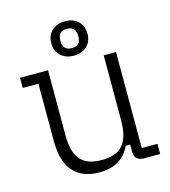

<svg xmlns="http://www.w3.org/2000/svg" viewBox="-112 -833 827 933"><g transform="rotate(-15 302.0 -366.5)"><path d="M274 10Q187 10 142.5 -41.5Q98 -93 98 -193V-483H19V-534H160V-207Q160 -122 193.5 -83.5Q227 -45 300 -45Q373 -45 406.5 -83.5Q440 -122 440 -207V-534H502V-51H581V0H499Q452 0 452 -47V-82H430Q407 -35 369 -12.5Q331 10 274 10ZM300 -570Q260 -570 234.5 -593.5Q209 -617 209 -656Q209 -696 234.5 -719.5Q260 -743 300 -743Q341 -743 366 -719.5Q391 -696 391 -656Q391 -617 366 -593.5Q341 -570 300 -570ZM300 -608Q345 -608 345 -655V-657Q345 -705 300 -705Q255 -705 255 -657V-655Q255 -608 300 -608Z"/></g></svg>

Font: Mozilla Headline ExtraLight
Style: Regular
Weight: 200
Designer: Studio DRAMA
Foundry: Studio DRAMA
Version: Version 1.000